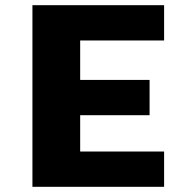

<svg xmlns="http://www.w3.org/2000/svg" viewBox="-20 -720 750 740"><path d="M612.5 -564H289V-412H556.5V-276H289V-136H612.5V0H105V-700H612.5Z"/></svg>

Font: League Mono ExtraBold
Style: Regular
Weight: 800
Width: 6
Designer: Tyler Finck
Foundry: The League of Moveable Type / Tyler Finck
Version: Version 2.210